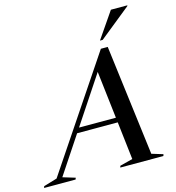

<svg xmlns="http://www.w3.org/2000/svg" viewBox="-214 -1047 1064 1159"><g transform="rotate(-15 318.0 -467.5)"><path d="M596 -32 666.5 -10.5 663 0H393.5L397 -10.5L477 -31L449.5 -267.5H195.5L40.5 -34L118 -10.5L114.5 0H-82.5L-79 -10.5L5 -35.5L466 -723H509ZM215.5 -297.5H446L411.5 -593ZM473.5 -772 585.5 -935H688L687.5 -931L490.5 -772Z"/></g></svg>

Font: Newsreader Display Medium
Style: Italic
Weight: 500
Italic angle: -17°
Designer: Hugues Gentile
Foundry: Production Type
Version: Version 1.001